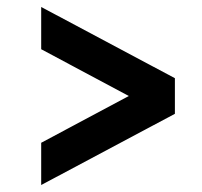

<svg xmlns="http://www.w3.org/2000/svg" viewBox="-20 -585 579 550"><path d="M481 -259 98 -55V-176L349 -310L98 -444V-565L481 -361Z"/></svg>

Font: Haskoy SemiBold
Style: Regular
Weight: 600
Designer: Ertekin Erdin
Foundry: Ertekin Erdin
Version: Version 1.500; ttfautohint (v1.8.3)